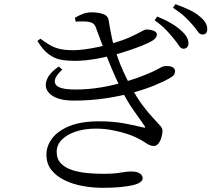

<svg xmlns="http://www.w3.org/2000/svg" viewBox="-20 -846 1040 918"><path d="M857 -613Q845 -613 835.5 -628Q826 -643 810 -662Q795 -681 773.5 -703.5Q752 -726 719 -749L732 -767Q771 -751 799.5 -734Q828 -717 846 -700Q865 -683 873 -668.5Q881 -654 881 -639Q881 -627 874.5 -620Q868 -613 857 -613ZM471 52Q424 52 376.5 43.5Q329 35 289.5 16Q250 -3 226 -33Q202 -63 202 -107Q202 -148 229.5 -184.5Q257 -221 313 -243.5Q369 -266 453 -266Q521 -266 574.5 -256Q628 -246 663 -237Q673 -234 674 -236.5Q675 -239 670 -246Q655 -268 620.5 -316Q586 -364 553 -432Q534 -471 515 -516Q496 -561 477.5 -609.5Q459 -658 441 -707Q436 -725 426 -733Q416 -741 393 -743Q380 -743 367.5 -743.5Q355 -744 342 -742L338 -761Q360 -774 378.5 -780.5Q397 -787 420 -787Q447 -787 471 -779.5Q495 -772 499 -751Q502 -733 506 -710.5Q510 -688 515 -664.5Q520 -641 527 -618Q535 -593 545 -565Q555 -537 569 -506Q583 -475 600 -442Q633 -381 661.5 -343Q690 -305 712 -282Q734 -259 745.5 -245.5Q757 -232 757 -222Q757 -207 752 -189.5Q747 -172 737.5 -160Q728 -148 716 -148Q704 -148 693.5 -153Q683 -158 670 -167Q657 -176 636 -186Q618 -196 587 -206Q556 -216 517.5 -223.5Q479 -231 438 -231Q385 -231 342.5 -217Q300 -203 275.5 -178Q251 -153 251 -120Q251 -85 272 -64Q293 -43 326.5 -32.5Q360 -22 398.5 -18.5Q437 -15 473 -15Q502 -15 521.5 -16.5Q541 -18 555.5 -20.5Q570 -23 583 -24.5Q596 -26 611 -26Q634 -26 648 -17Q662 -8 662 6Q662 17 650 25.5Q638 34 614.5 39.5Q591 45 555 48.5Q519 52 471 52ZM332 -365Q279 -365 246.5 -379.5Q214 -394 203.5 -418Q193 -442 206.5 -471Q220 -500 261 -528L278 -513Q232 -472 244.5 -445Q257 -418 340 -418Q404 -418 465 -428.5Q526 -439 581 -455.5Q636 -472 679 -490Q711 -503 727.5 -512Q744 -521 753 -525.5Q762 -530 770 -530Q783 -531 793.5 -529Q804 -527 810.5 -521Q817 -515 817 -505Q817 -497 812.5 -489.5Q808 -482 794 -474Q766 -457 719.5 -438Q673 -419 613 -402.5Q553 -386 482 -375.5Q411 -365 332 -365ZM335 -555Q301 -555 271 -560.5Q241 -566 213 -586.5Q185 -607 159 -650L173 -661Q197 -643 218.5 -630.5Q240 -618 266 -612Q292 -606 331 -606Q353 -606 384 -610Q415 -614 448 -621Q481 -628 508 -636Q565 -652 599.5 -667.5Q634 -683 653 -694Q672 -705 680 -705Q691 -705 702.5 -702.5Q714 -700 722 -695Q730 -690 730 -680Q730 -673 724.5 -665.5Q719 -658 708 -651Q694 -642 654.5 -626Q615 -610 560.5 -593.5Q506 -577 447 -566Q388 -555 335 -555ZM948 -681Q935 -681 925.5 -695.5Q916 -710 899 -729Q883 -748 862.5 -767Q842 -786 807 -809L819 -826Q858 -812 887 -798Q916 -784 933 -769Q954 -752 962.5 -737Q971 -722 971 -707Q971 -694 965 -687.5Q959 -681 948 -681Z"/></svg>

Font: Noto Serif SC ExtraLight
Style: Regular
Weight: 400
Version: Version 2.002-H1;hotconv 1.1.0;makeotfexe 2.6.0